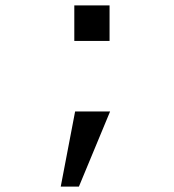

<svg xmlns="http://www.w3.org/2000/svg" viewBox="-20 -547 640 708"><path d="M257 -136H386L271 141H204ZM384 -527V-396H254V-527Z"/></svg>

Font: iA Writer Duo S
Style: Regular
Weight: 400
Designer: Mike Abbink, Paul van der Laan, Pieter van Rosmalen, Oliver Reichenstein
Foundry: Bold Monday and Information Architects Inc.
Version: Version 2.000